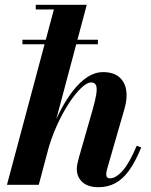

<svg xmlns="http://www.w3.org/2000/svg" viewBox="-20 -770 628 800"><path d="M73.5 -585.5V-604.5H388V-585.5ZM9 0 204.5 -730.5H129V-750H341.5L141.5 0ZM390.5 10Q346.5 10 323.2 -11.2Q300 -32.5 300 -66.5Q300 -76.5 302.8 -89.2Q305.5 -102 309 -114.5L366 -313Q377.5 -353 381.2 -378Q385 -403 380 -414.8Q375 -426.5 359.5 -426.5Q342.5 -426.5 318.2 -403.5Q294 -380.5 267.5 -340.2Q241 -300 217 -247Q193 -194 176.5 -133H164.5Q176 -177 193.8 -224Q211.5 -271 234.8 -314.8Q258 -358.5 285.5 -393.5Q313 -428.5 344.2 -449Q375.5 -469.5 409.5 -469.5Q451.5 -469.5 475.5 -449.8Q499.5 -430 505.5 -396.2Q511.5 -362.5 499.5 -319.5L425.5 -63Q424.5 -59.5 423.5 -54Q422.5 -48.5 422.5 -44.5Q422.5 -27 437.5 -27Q463.5 -27 491.8 -59.5Q520 -92 549.5 -162.5L568.5 -156Q544 -95.5 517.5 -59.2Q491 -23 460 -6.5Q429 10 390.5 10Z"/></svg>

Font: Bodoni Moda 11pt
Style: Bold Italic
Weight: 700
Italic angle: -13°
Designer: Owen Earl
Foundry: indestructible type
Version: Version 2.004